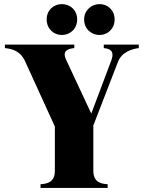

<svg xmlns="http://www.w3.org/2000/svg" viewBox="-20 -918 702 938"><path d="M178 -18V0H506V-18C471 -20 436 -29 436 -84V-305L556 -615C575 -666 630 -680 658 -683V-700H487V-683C520 -680 539 -667 525 -626L426 -363L303 -626C283 -669 310 -680 343 -683V-700H4V-683C33 -680 76 -673 101 -622L248 -300V-84C248 -29 213 -20 178 -18ZM282 -747C321 -747 357 -776 357 -823C357 -870 321 -898 282 -898C244 -898 208 -870 208 -823C208 -776 244 -747 282 -747ZM467 -747C504 -747 540 -776 540 -823C540 -870 504 -898 467 -898C427 -898 391 -868 391 -823C391 -776 427 -747 467 -747Z"/></svg>

Font: Sprat Condesed
Style: Bold
Weight: 700
Width: 3
Designer: Ethan Nakache
Foundry: Collletttivo
Version: Version 2.000;Glyphs 3.2 (3217)